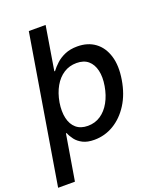

<svg xmlns="http://www.w3.org/2000/svg" viewBox="-177 -831 948 1137"><g transform="rotate(-20 296.5 -262.0)"><path d="M289.1 10.7Q245.6 10.7 217.3 -3.7Q189 -18.1 172.6 -39.6Q156.2 -61 147.5 -83H143.1L95.2 204.1H-10.7L143.6 -727.5H249.5L204.1 -451.7H208.5Q224.1 -472.7 247.1 -493.9Q270 -515.1 303.2 -529.5Q336.4 -543.9 381.3 -543.9Q447.3 -543.9 492.7 -510.5Q538.1 -477.1 557.1 -415.3Q576.2 -353.5 562 -267.6Q547.9 -181.6 508.3 -119.4Q468.8 -57.1 412.1 -23.2Q355.5 10.7 289.1 10.7ZM281.7 -80.1Q326.7 -80.1 362.1 -103.8Q397.5 -127.4 421.1 -169.9Q444.8 -212.4 454.1 -268.1Q463.4 -322.8 453.6 -364.5Q443.8 -406.2 416.5 -429.7Q389.2 -453.1 343.3 -453.1Q298.3 -453.1 262.7 -430.2Q227.1 -407.2 203.4 -365.7Q179.7 -324.2 169.9 -268.1Q161.1 -212.4 170.9 -169.9Q180.7 -127.4 208.5 -103.8Q236.3 -80.1 281.7 -80.1Z"/></g></svg>

Font: Inter 20pt Medium
Style: Italic
Weight: 500
Italic angle: -9.3988°
Version: Version 4.001;git-66647c0bb